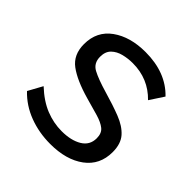

<svg xmlns="http://www.w3.org/2000/svg" viewBox="-148 -653 784 784"><g transform="rotate(45 244.0 -260.5)"><path d="M250 10Q185 10 128 -11.5Q71 -33 30 -76L64 -138Q109 -96 154 -78Q199 -60 246 -60Q300 -60 334 -80.5Q368 -101 368 -141Q368 -170 350.5 -184Q333 -198 301 -207.5Q269 -217 225 -229Q144 -252 101.5 -283.5Q59 -315 59 -376Q59 -450 115.5 -490.5Q172 -531 260 -531Q378 -531 446 -460L406 -399Q345 -462 255 -462Q228 -462 202 -455.5Q176 -449 159 -432.5Q142 -416 142 -386Q142 -349 172 -333Q202 -317 260 -300Q319 -283 362.5 -266Q406 -249 430 -222Q454 -195 454 -147Q454 -73 398 -31.5Q342 10 250 10Z"/></g></svg>

Font: Raleway Medium
Style: Regular
Weight: 500
Designer: Matt McInerney, Pablo Impallari, Rodrigo Fuenzalida
Foundry: Matt McInerney, Pablo Impallari, Rodrigo Fuenzalida
Version: Version 4.026